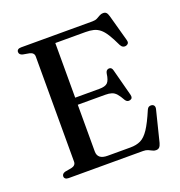

<svg xmlns="http://www.w3.org/2000/svg" viewBox="-133 -834 908 966"><g transform="rotate(-20 321.0 -351.0)"><path d="M204.5 -369H376.5Q407.5 -369 420.2 -381.2Q433 -393.5 437.5 -428.5Q439 -438 443.5 -443Q448 -448 455.5 -449Q471 -450.5 475.5 -432L513.5 -287.5Q516 -277.5 513.5 -271.5Q511 -265.5 503 -263Q495 -260.5 488.2 -263.2Q481.5 -266 477 -273.5Q464 -297 453 -309.5Q442 -322 428.2 -326.5Q414.5 -331 394 -331H204.5ZM55 -683Q55 -691 60.8 -695.5Q66.5 -700 78 -700H460Q475.5 -700 485.5 -705.2Q495.5 -710.5 504.5 -715.8Q513.5 -721 524 -721Q535 -721 541 -714.8Q547 -708.5 551 -694L590 -552.5Q593 -542.5 589.8 -536.2Q586.5 -530 578 -527Q568.5 -524.5 560.8 -528.2Q553 -532 548 -542Q530 -580.5 515 -604.2Q500 -628 484.8 -640.2Q469.5 -652.5 451.2 -657Q433 -661.5 408.5 -661.5H247V-81Q247 -60 260.2 -49.2Q273.5 -38.5 301 -38.5H422.5Q454.5 -38.5 477.5 -49.5Q500.5 -60.5 521.8 -92.2Q543 -124 570 -187.5Q574 -196.5 580.2 -199.8Q586.5 -203 594.5 -202Q604 -200.5 608 -193.8Q612 -187 609.5 -176L568 -9.5Q564 5 557.5 11.8Q551 18.5 539 18.5Q529.5 18.5 520.8 13.8Q512 9 501.5 4.5Q491 0 476 0H78Q66.5 0 60.8 -4.8Q55 -9.5 55 -17Q55 -31.5 73 -36.5L107 -42.5Q119 -45 125.2 -51.5Q131.5 -58 131.5 -68.5V-631.5Q131.5 -642 125.2 -648.5Q119 -655 107 -657.5L73 -663.5Q55 -668.5 55 -683Z"/></g></svg>

Font: Fraunces 24pt
Style: Regular
Weight: 400
Version: Version 1.000;[b76b70a41]